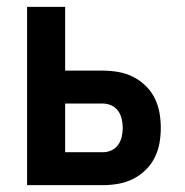

<svg xmlns="http://www.w3.org/2000/svg" viewBox="-20 -540 540 560"><path d="M59 0V-520H170V-334H280Q303 -334 325.5 -330Q348 -326 368 -316Q388 -306 404.5 -290Q421 -274 431 -254Q441 -234 445 -212Q449 -190 449 -167Q449 -144 445 -122Q441 -100 431 -80Q421 -60 404.5 -44Q388 -28 368 -18Q348 -8 325.5 -4Q303 0 280 0ZM280 -96Q293 -96 305 -101.5Q317 -107 324.5 -117.5Q332 -128 335 -141Q338 -154 338 -167Q338 -180 335 -193Q332 -206 324.5 -216.5Q317 -227 305 -232.5Q293 -238 280 -238H170V-96Z"/></svg>

Font: Iosevka SS04
Style: Bold
Weight: 700
Monospace: yes
Designer: Belleve Invis
Foundry: Belleve Invis
Version: Version 19.0.0; ttfautohint (v1.8.4)